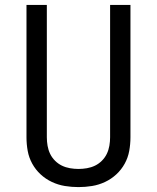

<svg xmlns="http://www.w3.org/2000/svg" viewBox="-20 -755 640 783"><path d="M300 8Q272 8 244.5 3.5Q217 -1 191.5 -13Q166 -25 145.5 -44Q125 -63 111.5 -87.5Q98 -112 93 -139.5Q88 -167 88 -195V-735H171V-195Q171 -178 174 -160.5Q177 -143 184.5 -127.5Q192 -112 204.5 -99.5Q217 -87 232.5 -79.5Q248 -72 265.5 -69Q283 -66 300 -66Q317 -66 334.5 -69Q352 -72 367.5 -79.5Q383 -87 395.5 -99.5Q408 -112 415.5 -127.5Q423 -143 426 -160.5Q429 -178 429 -195V-735H512V-195Q512 -167 507 -139.5Q502 -112 488.5 -87.5Q475 -63 454.5 -44Q434 -25 408.5 -13Q383 -1 355.5 3.5Q328 8 300 8Z"/></svg>

Font: Zed Mono Extended
Style: Regular
Weight: 400
Width: 7
Monospace: yes
Designer: Belleve Invis
Foundry: Belleve Invis
Version: Version 1.0.0; ttfautohint (v1.8.4)